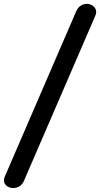

<svg xmlns="http://www.w3.org/2000/svg" viewBox="-54 -948 505 968"><path d="M14 0Q-2 0 -14.8 -7.2Q-27.5 -14.5 -32.2 -27.5Q-37 -40.5 -29.5 -58.5L329.5 -889.5Q338.5 -910.5 353.2 -919.5Q368 -928.5 383.5 -928.5Q398.5 -928.5 411.2 -920.8Q424 -913 429 -899.2Q434 -885.5 426 -867.5L66 -34.5Q57.5 -16.5 43.2 -8.2Q29 0 14 0Z"/></svg>

Font: Edu AU VIC WA NT Hand Medium
Style: Regular
Weight: 500
Version: Version 1.001